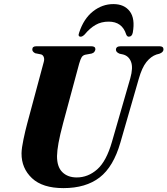

<svg xmlns="http://www.w3.org/2000/svg" viewBox="-20 -932 840 963"><path d="M541.5 -220.5 633.5 -539.5Q648.5 -592.5 637.2 -622Q626 -651.5 596.5 -659L580 -662.5Q561.5 -670 561.5 -682.5Q561.5 -700 585.5 -700H780Q800 -700 800 -684.5Q800 -670 779.5 -662.5L764.5 -658.5Q737 -649 714.5 -621Q692 -593 676 -536.5L584 -217.5Q549 -95.5 479.8 -42Q410.5 11.5 298 11.5Q193.5 11.5 140.5 -38.2Q87.5 -88 88 -163Q88.5 -189.5 97.8 -233.5Q107 -277.5 116.5 -312.5L199 -619.5Q203.5 -634 199.8 -645Q196 -656 186.5 -659L156.5 -665Q141.5 -673 142 -684Q142 -700 162 -700H438Q458.5 -700 458.5 -685Q458 -679 453.8 -672.8Q449.5 -666.5 440 -663.5L407.5 -657.5Q395.5 -654.5 389.5 -644.8Q383.5 -635 377 -612.5L296.5 -314Q280.5 -254 273.5 -215.2Q266.5 -176.5 266 -150Q265.5 -95.5 292.5 -68.8Q319.5 -42 365 -42Q421.5 -42 467.5 -82.5Q513.5 -123 541.5 -220.5ZM525 -823.5Q488 -823.5 459.5 -807.2Q431 -791 404.5 -759Q393.5 -748 385 -748Q369 -748 377 -768.5Q400 -838.5 446.5 -875Q493 -911.5 548.5 -911.5Q603.5 -911.5 631 -875Q658.5 -838.5 646 -768.5Q642 -748 626 -748Q617.5 -748 613 -759Q593 -823.5 525 -823.5Z"/></svg>

Font: Fraunces 72pt S000
Style: Bold Italic
Weight: 700
Italic angle: -16°
Version: Version 1.000; ttfautohint (v1.8.3)